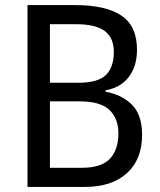

<svg xmlns="http://www.w3.org/2000/svg" viewBox="-20 -734 627 754"><path d="M275 -714Q395 -714 456.5 -673Q518 -632 518 -539Q518 -474 486 -432Q454 -390 394 -379V-374Q459 -362 498.5 -322.5Q538 -283 538 -204Q538 -108 478.5 -54Q419 0 314 0H88V-714ZM287 -409Q365 -409 396 -439.5Q427 -470 427 -530Q427 -586 391 -612.5Q355 -639 278 -639H176V-409ZM176 -336V-75H300Q379 -75 412 -111Q445 -147 445 -210Q445 -268 410 -302Q375 -336 292 -336Z"/></svg>

Font: Noto Sans Sinhala SemiCondensed
Style: Regular
Weight: 400
Width: 4
Designer: Jelle Bosma - Monotype Design Team
Foundry: Monotype Imaging Inc.
Version: Version 2.006; ttfautohint (v1.8.4.7-5d5b)